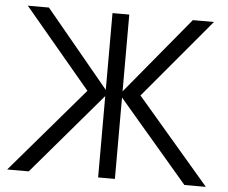

<svg xmlns="http://www.w3.org/2000/svg" viewBox="-51 -779 993 838"><g transform="rotate(5 445.0 -360.0)"><path d="M10 0H104.5L408.5 -356.5V0H482V-356.5L786.5 0H880.5L561.5 -372.5L853 -720H760.5L482 -383.5V-720H408.5V-383.5L130 -720H37.5L329 -372.5Z"/></g></svg>

Font: Eudonet
Style: Regular
Weight: 400
Designer: Mikhail Sharanda
Foundry: Mikhail Sharanda
Version: Version 4.503;Glyphs 3.1.2 (3151)